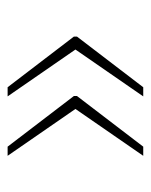

<svg xmlns="http://www.w3.org/2000/svg" viewBox="34 -522 396 504"><g transform="rotate(-90 232.0 -270.0)"><path d="M231 -92H255L388 -266V-274L255 -448H231L354 -270ZM75 -92H99L232 -266V-274L99 -448H75L198 -270Z"/></g></svg>

Font: Noto Serif Malayalam Thin
Style: Regular
Weight: 100
Designer: Indian type Foundry, Jelle Bosma, Monotype Design Team
Foundry: Monotype Imaging Inc.
Version: Version 2.104